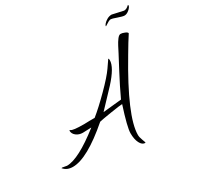

<svg xmlns="http://www.w3.org/2000/svg" viewBox="-152 -777 1099 1069"><g transform="rotate(-30 397.0 -242.5)"><path d="M249 -147 284 -148H317Q362 -184 426 -248Q490 -312 516 -350L547 -395Q551 -395 551 -384Q551 -339 480 -261L376 -151L495 -163Q527 -232 565 -303.5Q603 -375 612.5 -393.5Q622 -412 631.5 -430.5Q641 -449 653 -465Q665 -481 675.5 -481Q686 -481 701.5 -474.5Q717 -468 717 -461Q704 -442 688.5 -416Q673 -390 655 -360Q478 -64 478 55Q478 69 486 90Q496 114 492 114Q472 114 459.5 89.5Q447 65 447 26.5Q447 -12 488 -138Q474 -138 411 -128Q348 -118 333 -114Q169 28 77 28Q38 28 17 2Q21 1 22 1L51 6Q125 6 273 -110V-111L219 -109Q195 -109 177.5 -122.5Q160 -136 160 -156L162 -158Q162 -159 163 -159L166 -157Q176 -147 249 -147ZM686 -599 758 -583Q775 -583 790 -599Q794 -599 794 -595.5Q794 -592 788.5 -583.5Q783 -575 770.5 -566.5Q758 -558 746.5 -558Q735 -558 705.5 -568.5Q676 -579 669 -579Q662 -579 652 -573.5Q642 -568 635 -563Q628 -558 627 -558L626 -560Q626 -564 633.5 -573Q641 -582 655.5 -590.5Q670 -599 686 -599Z"/></g></svg>

Font: Qwigley
Style: Regular
Weight: 400
Designer: Robert E. Leuschke
Foundry: Robert E. Leuschke
Version: Version 1.003